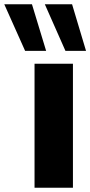

<svg xmlns="http://www.w3.org/2000/svg" viewBox="-102 -875 421 895"><path d="M15 -638 -82 -855H47L113 -638ZM203 -638 107 -855H234L299 -638ZM59 0V-578H238V0Z"/></svg>

Font: Oswald Heavy
Style: Regular
Weight: 400
Designer: Vernon Adams
Foundry: Vernon Adams
Version: Version 4.101